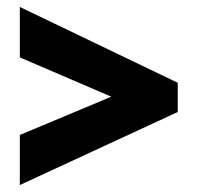

<svg xmlns="http://www.w3.org/2000/svg" viewBox="-20 -637 566 552"><path d="M37 -249V-105L491 -315V-399L37 -617V-472L300 -359Z"/></svg>

Font: Noto Sans Khmer Condensed Black
Style: Regular
Weight: 900
Width: 3
Designer: Danh Hong and the Monotype Design Team
Foundry: Monotype Imaging Inc.
Version: Version 2.004